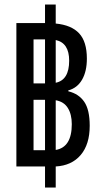

<svg xmlns="http://www.w3.org/2000/svg" viewBox="-20 -780 454 858"><path d="M53.2 -36.1V-676.8H181.2V-759.8H229V-674.8Q299.3 -668 333.7 -630.9Q368.2 -593.8 368.2 -518.1Q368.2 -460.9 346.7 -423.8Q325.2 -386.7 285.2 -376V-372.1Q332 -360.8 356.4 -325.2Q380.9 -289.6 380.9 -217.8Q380.9 -134.8 340.6 -87.4Q300.3 -40 229 -36.1V58.1H181.2V-36.1ZM129.9 -407.2H181.2V-604H129.9ZM289.1 -508.8Q289.1 -588.4 229 -601.1V-410.2Q289.1 -422.4 289.1 -508.8ZM129.9 -108.9H181.2V-334H129.9ZM300.8 -225.1Q300.8 -269 283.2 -297.4Q265.6 -325.7 229 -332V-109.9Q300.8 -122.1 300.8 -225.1Z"/></svg>

Font: Noto Sans Thai Looped ExtraCond
Style: Regular
Weight: 400
Width: 2
Designer: Sasikarn Vongin, Ben Mitchell
Foundry: The Fontpad Ltd
Version: Version 1.00